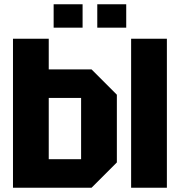

<svg xmlns="http://www.w3.org/2000/svg" viewBox="-20 -882 845 902"><path d="M361 -422H209V-134H361ZM529 -437V-119L410 0H41V-700H209V-556H410ZM596 0V-700H764V0ZM232 -752V-862H368V-752ZM437 -752V-862H573V-752Z"/></svg>

Font: Tektur SemiCondensed
Style: Bold
Weight: 700
Width: 4
Designer: Adam Jagosz
Foundry: Adam Jagosz
Version: Version 1.005;gftools[0.9.30]